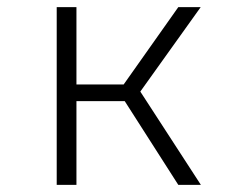

<svg xmlns="http://www.w3.org/2000/svg" viewBox="-20 -520 690 540"><path d="M139.5 0V-500H195V-282.5H362V-235.5H195V0ZM481.5 0 315.5 -259.5 365.5 -276.5 545 0ZM365 -249 319 -270 481.5 -500H544.5Z"/></svg>

Font: Trispace Thin ExtraLight
Style: Regular
Weight: 250
Version: Version 1.210